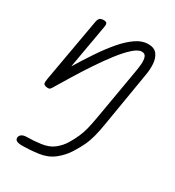

<svg xmlns="http://www.w3.org/2000/svg" viewBox="-214 -662 1064 1167"><g transform="rotate(30 317.5 -78.0)"><path d="M125 381.5Q99 381.5 86.5 375.2Q74 369 74 355Q74 341 86.5 331.2Q99 321.5 126.5 321.5Q147 321.5 169.8 319.8Q192.5 318 216.5 315Q272.5 308 306.5 280.8Q340.5 253.5 361 219.5Q382.5 183 395.2 153.8Q408 124.5 416.8 90.5Q425.5 56.5 434 6.5L497.5 -361.5Q501 -382 503.5 -409.2Q506 -436.5 499.5 -457Q493 -477.5 469.5 -477.5Q444.5 -477.5 409.8 -446.5Q375 -415.5 335.2 -364.2Q295.5 -313 254.5 -251.5Q213.5 -190 175.5 -128Q137.5 -66 106.5 -14Q100.5 -4.5 95 -1.8Q89.5 1 76 -0.5Q56 -3.5 53.2 -13.5Q50.5 -23.5 54.5 -46.5L133.5 -493Q136 -505 140 -512.8Q144 -520.5 152 -524Q160 -527.5 173.5 -527.5Q189.5 -527.5 194.5 -520Q199.5 -512.5 196.5 -496L142 -185.5Q184 -254 226.2 -317Q268.5 -380 311 -429.5Q353.5 -479 396 -508Q438.5 -537 480.5 -537Q523 -537 542.5 -511.8Q562 -486.5 564.8 -447Q567.5 -407.5 559.5 -364.5L498 4.5Q488 67.5 477.2 108Q466.5 148.5 451 181Q435.5 213.5 410.5 253.5Q383 297.5 340.5 331Q298 364.5 238.5 373Q200.5 378 173 379.8Q145.5 381.5 125 381.5Z"/></g></svg>

Font: Edu QLD Hand
Style: Regular
Weight: 400
Designer: Tina and Corey Anderson, Eben Sorkin
Foundry: Sorkin Type Co.
Version: Version 2.000